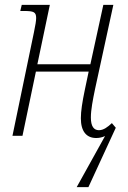

<svg xmlns="http://www.w3.org/2000/svg" viewBox="-20 -556 522 786"><path d="M410 1 294 210H342L454 -33L438 -52C421 -36 404 -23 385 -23C364 -23 352 -39 352 -75C352 -107 360 -147 369 -191L444 -536H403L350 -293H133L184 -536H69L63 -511H78C118 -511 128 -507 128 -482C128 -471 125 -453 119 -424L31 0H72L127 -263H343L327 -187C317 -139 311 -101 311 -72C311 -18 334 9 374 9C387 9 399 6 410 1Z"/></svg>

Font: Noto Serif Condensed ExtraLight
Style: Italic
Weight: 200
Width: 3
Italic angle: -12°
Designer: Monotype Design Team
Foundry: Monotype Imaging Inc.
Version: Version 2.013